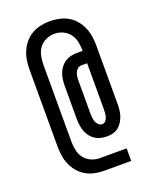

<svg xmlns="http://www.w3.org/2000/svg" viewBox="-153 -843 806 1006"><g transform="rotate(-20 250.0 -340.0)"><path d="M250 77Q224 77 198 71.5Q172 66 149.5 53Q127 40 110 20Q93 0 82.5 -24Q72 -48 68 -74Q64 -100 64 -126V-554Q64 -580 68 -606Q72 -632 82.5 -656Q93 -680 110 -700Q127 -720 149.5 -733Q172 -746 198 -751.5Q224 -757 250 -757Q276 -757 302 -751.5Q328 -746 350.5 -733Q373 -720 390 -700Q407 -680 417.5 -656Q428 -632 432 -606Q436 -580 436 -554V-226Q436 -209 434 -192.5Q432 -176 426.5 -160Q421 -144 411.5 -129.5Q402 -115 389 -105Q376 -95 359.5 -91Q343 -87 326 -87Q309 -87 292 -91Q275 -95 260.5 -104.5Q246 -114 235.5 -128Q225 -142 219 -158Q213 -174 210.5 -191.5Q208 -209 208 -226V-413Q208 -430 210.5 -447.5Q213 -465 219 -481Q225 -497 235.5 -511Q246 -525 260.5 -534.5Q275 -544 292 -548Q309 -552 327 -552H359V-554Q359 -578 354 -602.5Q349 -627 334.5 -646.5Q320 -666 297 -676.5Q274 -687 250 -687Q226 -687 203 -676.5Q180 -666 165.5 -646.5Q151 -627 146 -602.5Q141 -578 141 -554V-126Q141 -102 146 -77.5Q151 -53 165.5 -33.5Q180 -14 203 -3.5Q226 7 250 7H401V77ZM325 -156Q336 -156 343.5 -164.5Q351 -173 354 -183.5Q357 -194 358 -204.5Q359 -215 359 -226V-483H327Q315 -483 306 -475.5Q297 -468 292.5 -457.5Q288 -447 286.5 -436Q285 -425 285 -413V-226Q285 -215 286.5 -204Q288 -193 292 -182.5Q296 -172 305 -164Q314 -156 325 -156Z"/></g></svg>

Font: Iosevka www.saffi
Style: Regular
Weight: 400
Monospace: yes
Designer: Belleve Invis
Foundry: Belleve Invis
Version: Version 22.0.2; ttfautohint (v1.8.3)